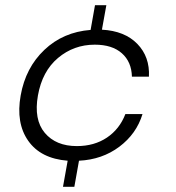

<svg xmlns="http://www.w3.org/2000/svg" viewBox="-20 -634 682 744"><path d="M532.2 -191.9Q508.8 -115.2 442.4 -65.4Q376 -15.6 286.1 -11.2L268.1 89.8H224.1L242.2 -11.2Q137.7 -19.5 89.4 -88.4Q41 -157.2 60.1 -264.2Q79.1 -371.6 151.9 -440.7Q224.6 -509.8 331.1 -518.1L348.1 -613.8H392.1L375 -519Q463.4 -514.2 512.2 -463.9Q561 -413.6 557.1 -336.9H491.2Q489.7 -394.5 452.1 -427.7Q414.6 -460.9 347.2 -460.9Q266.1 -460.9 204.8 -409.4Q143.6 -357.9 127 -264.2Q110.4 -170.4 153.6 -119.1Q196.8 -67.9 277.8 -67.9Q345.2 -67.9 394.3 -100.8Q443.4 -133.8 465.8 -191.9Z"/></svg>

Font: SVN-Poppins Light
Style: Italic
Weight: 300
Italic angle: -10°
Designer: Ninad Kale (Devanagari), Jonny Pinhorn (Latin)
Foundry: Indian Type Foundry
Version: Version 3.002 2017